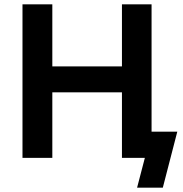

<svg xmlns="http://www.w3.org/2000/svg" viewBox="-20 -730 845 888"><path d="M681 -710V-121H800L733 138H614L650 0H544V-303H222V0H84V-710H222V-423H544V-710Z"/></svg>

Font: YasnoRaleway
Style: Bold
Weight: 700
Designer: Matt McInerney, Pablo Impallari, Rodrigo Fuenzalida
Foundry: Matt McInerney, Pablo Impallari, Rodrigo Fuenzalida
Version: Version 4.026